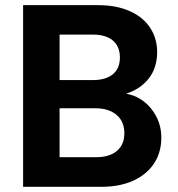

<svg xmlns="http://www.w3.org/2000/svg" viewBox="-20 -718 683 738"><path d="M68.8 0V-698.2H356.9Q427.7 -698.2 479.2 -675Q530.8 -651.9 557.4 -610.8Q584 -569.8 584 -518.1Q584 -457 551.5 -416Q519 -375 464.8 -357.9Q523.9 -347.2 562 -299.1Q600.1 -251 600.1 -189Q600.1 -132.8 572.5 -90.3Q544.9 -47.9 492.9 -23.9Q440.9 0 370.1 0ZM209 -113.8H350.1Q400.9 -113.8 429.4 -137.9Q458 -162.1 458 -206.1Q458 -251 428 -276.4Q397.9 -301.8 347.2 -301.8H209ZM209 -410.2H336.9Q386.7 -410.2 413.8 -432.6Q440.9 -455.1 440.9 -497.1Q440.9 -539.1 414.1 -562Q387.2 -585 336.9 -585H209Z"/></svg>

Font: Poppins SemiBold
Style: Regular
Weight: 600
Designer: Ninad Kale (Devanagari), Jonny Pinhorn (Latin)
Foundry: Indian Type Foundry
Version: 4.004